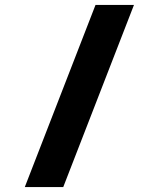

<svg xmlns="http://www.w3.org/2000/svg" viewBox="-20 -744 640 774"><path d="M80 10 365 -724H520L235 10Z"/></svg>

Font: Noto Sans Mono Black
Style: Regular
Weight: 900
Designer: Monotype Design Team
Foundry: Monotype Imaging Inc.
Version: Version 2.014